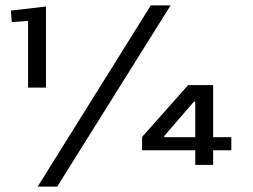

<svg xmlns="http://www.w3.org/2000/svg" viewBox="-20 -608 933 708"><path d="M83.5 -285V-531L23.5 -526.5L20 -569L149.5 -584V-285ZM119 80 536 -588H609L191 80ZM700 0V-54H504V-103L673.5 -294H766V-102H833V-54H766V0ZM585.5 -102H700V-233H695L586 -107Z"/></svg>

Font: Goldman
Style: Regular
Weight: 400
Designer: Jaikishan Patel
Version: Version 1.000; ttfautohint (v1.8.3)